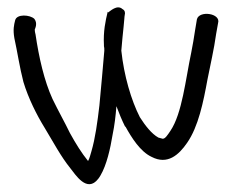

<svg xmlns="http://www.w3.org/2000/svg" viewBox="-20 -494 618 508"><path d="M410 -127C410 -127 406 -128 399 -130C381 -140 364 -162 350 -184C327 -229 308 -294 301 -360C303 -384 305 -405 307 -423C309 -440 309 -450 310 -454C312 -461 310 -467 304 -470C290 -483 271 -464 266 -461L265 -463C259 -439 253 -410 255 -375V-372C256 -369 256 -365 256 -360C254 -337 252 -313 250 -291L243 -215C238 -172 232 -128 222 -94C219 -84 217 -75 213 -68C196 -89 181 -113 165 -142C151 -171 135 -199 119 -232C97 -280 83 -342 74 -403C72 -410 72 -415 72 -416C73 -419 80 -432 71 -444C60 -455 24 -458 20 -440C17 -428 14 -416 18 -393C26 -357 32 -315 42 -277C55 -234 77 -190 98 -156C121 -118 141 -80 166 -49C179 -33 210 18 240 -21C242 -23 244 -27 246 -30C262 -57 272 -101 278 -138C283 -162 286 -187 288 -213C295 -194 303 -175 311 -159H312C328 -130 351 -93 381 -79C423 -57 453 -84 475 -116C505 -159 518 -224 529 -284C537 -325 546 -362 552 -405L557 -433C565 -459 507 -467 501 -443L496 -413C493 -394 490 -374 486 -355C471 -284 462 -194 431 -148C423 -136 417 -127 411 -127Z"/></svg>

Font: Stray Cat
Style: BdCn
Weight: 700
Version: Version 1.0